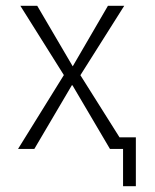

<svg xmlns="http://www.w3.org/2000/svg" viewBox="-20 -512 534 660"><path d="M403 128V0H377V-40H447V128ZM42 0 207 -266V-242L50 -492H108L230 -284L351 -492H407L251 -245V-262L416 0H358L229 -219H227L98 0Z"/></svg>

Font: Nunito Sans 7pt Condensed ExtraLight
Style: Regular
Weight: 250
Width: 3
Designer: Vernon Adams
Foundry: Vernon Adams
Version: Version 3.101;gftools[0.9.27]